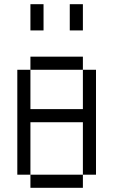

<svg xmlns="http://www.w3.org/2000/svg" viewBox="-20 -895 540 915"><path d="M187.5 -750H125V-875H187.5ZM62.5 -562.5H125V-375H375V-562.5H437.5V-62.5H375V-312.5H125V-62.5H62.5ZM125 -62.5H375V0H125ZM125 -625H375V-562.5H125ZM312.5 -875H375V-750H312.5Z"/></svg>

Font: 寒蝉点阵体 16px
Style: Regular
Weight: 400
Designer: Designed by Warren2060
Foundry: ChillType
Version: Version 1.000